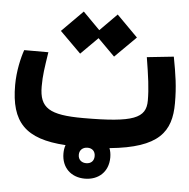

<svg xmlns="http://www.w3.org/2000/svg" viewBox="-47 -527 679 688"><g transform="rotate(5 293.0 -183.0)"><path d="M282.7 115.2C330.6 115.2 367.2 84.5 367.2 31.7C367.2 19.5 365.2 8.3 361.3 -1.5C538.6 -18.6 581.1 -79.6 581.1 -182.1C581.1 -243.2 574.7 -282.7 562.5 -348.1L466.3 -337.9C477.5 -268.6 483.4 -226.6 483.4 -183.1C483.4 -119.6 439 -100.6 258.3 -100.6C136.2 -100.6 100.1 -123 100.1 -200.7C100.1 -240.7 104.5 -267.1 113.3 -324.7H26.4C16.6 -297.4 4.9 -247.6 4.9 -197.3C4.9 -64 58.1 -7.3 203.6 1.5C200.2 10.7 198.7 21 198.7 31.7C198.7 83 233.4 115.2 282.7 115.2ZM349.1 -329.6 424.8 -404.8 349.1 -481 288.1 -419.4 227.1 -481 151.4 -404.8 227.1 -329.6 288.1 -390.6ZM282.7 59.6C267.1 59.6 253.9 50.3 253.9 31.7C253.9 14.6 266.1 3.9 283.2 3.9C299.8 3.9 311 14.2 311 31.7C311 49.3 299.8 59.6 282.7 59.6Z"/></g></svg>

Font: Cascadia Code PL
Style: Regular
Weight: 400
Monospace: yes
Designer: Aaron Bell
Foundry: Saja Typeworks
Version: Version 2404.023